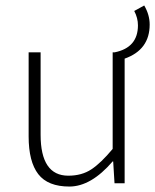

<svg xmlns="http://www.w3.org/2000/svg" viewBox="-20 -672 569 704"><path d="M128.9 -178.2Q128.9 -27.8 230.5 -27.8Q279.8 -27.8 314.9 -51Q350.1 -74.2 393.1 -126V-480H399.9Q485.8 -497.1 485.8 -579.1Q485.8 -606 472.2 -631.8L508.8 -651.9Q528.8 -617.7 528.8 -582Q528.8 -489.3 437 -457V0H399.9L395 -80.1H393.1Q314 11.7 234.9 12Q155.8 12.2 120.4 -33.4Q85 -79.1 85 -171.9V-480H128.9Z"/></svg>

Font: SourceSansPro-Light
Style: Regular
Weight: 300
Designer: Paul D. Hunt
Foundry: Adobe Systems Incorporated
Version: Version 2.020;PS 2.0;hotconv 1.0.86;makeotf.lib2.5.63406